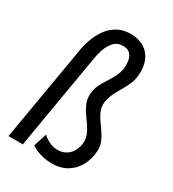

<svg xmlns="http://www.w3.org/2000/svg" viewBox="-186 -861 878 974"><g transform="rotate(30 253.0 -374.0)"><path d="M188 -543.5 95.7 0H11.7L104.5 -543Q109.9 -582.5 123.3 -621.3Q136.7 -660.2 159.4 -691.7Q182.1 -723.1 215.8 -741.7Q249.5 -760.3 295.4 -759.3Q342.8 -757.8 373.8 -736.8Q404.8 -715.8 418.9 -679.9Q433.1 -644 429.2 -598.6Q426.8 -568.8 415.8 -543.7Q404.8 -518.6 390.9 -495.4Q377 -472.2 365 -448Q353 -423.8 348.1 -396Q343.8 -370.1 352.3 -346.9Q360.8 -323.7 375.7 -302.2Q390.6 -280.8 406.2 -258.5Q421.9 -236.3 431.9 -211.9Q441.9 -187.5 440.4 -159.2Q437 -108.9 415.3 -70.3Q393.6 -31.7 355.7 -10Q317.9 11.7 266.1 10.7Q246.1 10.3 225.1 6.3Q204.1 2.4 184.3 -5.4Q164.6 -13.2 148.4 -24.9L173.3 -101.6Q190.9 -85.4 213.4 -74.5Q235.8 -63.5 260.3 -63.5Q288.1 -63.5 308.6 -75.2Q329.1 -86.9 341.6 -107.4Q354 -127.9 357.4 -154.3Q360.8 -181.6 351.6 -205.1Q342.3 -228.5 326.9 -250.5Q311.5 -272.5 296.1 -294.7Q280.8 -316.9 271 -341.8Q261.2 -366.7 264.2 -396.5Q266.6 -424.3 278.3 -448Q290 -471.7 304.9 -494.1Q319.8 -516.6 331.8 -540.3Q343.8 -564 347.7 -590.8Q350.1 -611.8 346.9 -633.5Q343.8 -655.3 331.1 -670.4Q318.4 -685.5 293 -687Q255.4 -688.5 233.9 -664.6Q212.4 -640.6 202.1 -606.7Q191.9 -572.8 188 -543.5Z"/></g></svg>

Font: Roboto Condensed
Style: Italic
Weight: 400
Italic angle: -12°
Designer: Christian Robertson
Foundry: Google
Version: Version 3.0